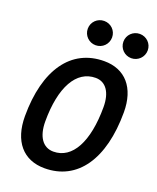

<svg xmlns="http://www.w3.org/2000/svg" viewBox="-168 -1023 922 1130"><g transform="rotate(20 293.0 -457.5)"><path d="M250.5 9.8C456.1 9.8 577.6 -164.6 577.6 -459.5C577.6 -612.8 499 -703.1 367.2 -703.1C160.2 -703.1 38.1 -530.8 38.1 -239.3C38.1 -82.5 116.7 9.8 250.5 9.8ZM266.1 -100.1C200.2 -100.1 161.1 -156.2 161.1 -251.5C161.1 -466.3 232.4 -593.3 353 -593.3C416.5 -593.3 454.6 -539.1 454.6 -447.3C454.6 -229 384.3 -100.1 266.1 -100.1ZM285.6 -773.4C328.1 -773.4 361.8 -807.1 361.8 -849.6C361.8 -892.1 328.1 -925.3 285.6 -925.3C243.7 -925.3 209.5 -892.1 209.5 -849.6C209.5 -807.1 243.7 -773.4 285.6 -773.4ZM508.8 -773.4C550.8 -773.4 585 -807.1 585 -849.6C585 -892.1 550.8 -925.3 508.8 -925.3C466.8 -925.3 432.6 -892.1 432.6 -849.6C432.6 -807.1 466.8 -773.4 508.8 -773.4Z"/></g></svg>

Font: Cascadia Mono SemiBold
Style: Italic
Weight: 600
Italic angle: -10°
Monospace: yes
Designer: Aaron Bell
Foundry: Saja Typeworks
Version: Version 2404.023